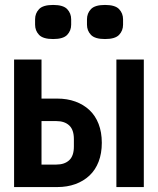

<svg xmlns="http://www.w3.org/2000/svg" viewBox="-20 -757 640 777"><path d="M37 -516H148V-358H212Q252 -358 285 -346Q318 -334 342 -311.5Q366 -289 379 -255.5Q392 -222 392 -179Q392 -136 379 -102.5Q366 -69 342 -46.5Q318 -24 285 -12Q252 0 212 0H37ZM208 -91Q241 -91 260 -108.5Q279 -126 279 -164V-194Q279 -232 260 -249.5Q241 -267 208 -267H148V-91ZM451 -516H562V0H451ZM195 -599Q154 -599 138 -616Q122 -633 122 -657V-679Q122 -703 138 -720Q154 -737 195 -737Q236 -737 252 -720Q268 -703 268 -679V-657Q268 -633 252 -616Q236 -599 195 -599ZM405 -599Q364 -599 348 -616Q332 -633 332 -657V-679Q332 -703 348 -720Q364 -737 405 -737Q446 -737 462 -720Q478 -703 478 -679V-657Q478 -633 462 -616Q446 -599 405 -599Z"/></svg>

Font: IBM Plex Mono SmBld
Style: Regular
Weight: 600
Monospace: yes
Designer: Mike Abbink, Paul van der Laan, Pieter van Rosmalen
Foundry: Bold Monday
Version: Version 2.3